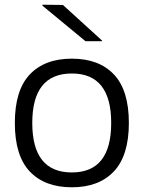

<svg xmlns="http://www.w3.org/2000/svg" viewBox="-20 -781 609 815"><path d="M285 -49Q452 -49 452 -259Q452 -469 285 -469Q117 -469 117 -259Q117 -49 285 -49ZM527 -259Q527 -121 463.5 -53.5Q400 14 285 14Q170 14 106.5 -53Q43 -120 43 -259Q43 -398 106.5 -465Q170 -532 285 -532Q400 -532 463.5 -465Q527 -398 527 -259ZM160 -757V-761L247 -760L413 -609V-606H343Z"/></svg>

Font: Nacelle Light
Style: Regular
Weight: 300
Designer: Sora Sagano
Foundry: Sora Sagano
Version: Version 1.000;FEAKit 1.0